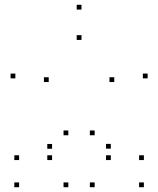

<svg xmlns="http://www.w3.org/2000/svg" viewBox="-20 -772 660 802"><path d="M457.3 -429.3V-449.3H437.3V-429.3ZM375.4 -207V-227H355.4V-207ZM375.4 10V-10H355.4V10ZM581 10V-10H561V10ZM581 -103.4V-123.4H561V-103.4ZM442.9 -103.4V-123.4H422.9V-103.4ZM442.9 -151V-171H422.9V-151ZM596.7 -444.7V-464.7H576.7V-444.7ZM320.4 -732V-752H300.4V-732ZM44.2 -444.7V-464.7H24.2V-444.7ZM197.5 -150.6V-170.6H177.5V-150.6ZM197.5 -103.4V-123.4H177.5V-103.4ZM59.8 -103.4V-123.4H39.8V-103.4ZM59.8 10V-10H39.8V10ZM265.4 10V-10H245.4V10ZM265.4 -207V-227H245.4V-207ZM183.5 -429.3V-449.3H163.5V-429.3ZM320.4 -605.2V-625.2H300.4V-605.2Z"/></svg>

Font: Monaspace Xenon Dots Var
Style: Regular
Weight: 400
Designer: Riley Cran and the Lettermatic Team
Version: Version 1.100 (Monaspace Xenon Dots)